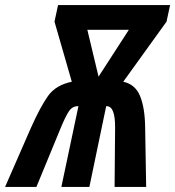

<svg xmlns="http://www.w3.org/2000/svg" viewBox="-76 -734 688 754"><path d="M267 -617H430L311 -433ZM67 0 161 -228Q179 -272 193 -294.5Q207 -317 229 -317H232L165 0H275L341 -317H343Q377 -317 376 -231L374 0H498L494 -234Q493 -311 474 -357Q455 -403 408 -413L578 -649L592 -714H152L138 -649L206 -413Q143 -400 112.5 -357Q82 -314 45 -231L-56 0Z"/></svg>

Font: Noto Sans Display Condensed
Style: Bold Italic
Weight: 700
Width: 3
Designer: Monotype Design team
Foundry: Monotype Imaging Inc.
Version: 1.000